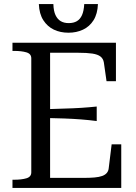

<svg xmlns="http://www.w3.org/2000/svg" viewBox="-20 -919 666 939"><path d="M573 -213V0H41V-40H50Q85 -40 109 -47Q133 -54 133 -76V-634Q133 -656 109 -663Q85 -670 50 -670H41V-710H547V-522H501L488 -613Q485 -632 471.5 -642.5Q458 -653 431.5 -657Q405 -661 362 -661H225V-49H387Q419 -49 442 -51Q465 -53 480 -58.5Q495 -64 503 -74Q511 -84 512 -99L526 -213ZM204 -385Q253 -387 295 -388Q337 -389 376 -391.5Q415 -394 453 -398V-327Q415 -332 376 -335Q337 -338 295 -339.5Q253 -341 204 -342ZM315 -759Q275 -759 243.5 -774Q212 -789 192 -820Q172 -851 170 -899H241Q242 -865 251.5 -845Q261 -825 277 -815.5Q293 -806 316 -806Q340 -806 356 -815.5Q372 -825 381 -845Q390 -865 392 -899H459Q457 -851 437.5 -820Q418 -789 386 -774Q354 -759 315 -759Z"/></svg>

Font: Roboto Serif 72pt
Style: Regular
Weight: 400
Designer: Greg Gazdowicz
Foundry: Commercial Type
Version: Version 1.008